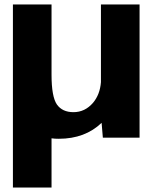

<svg xmlns="http://www.w3.org/2000/svg" viewBox="-20 -613 696 855"><path d="M37.5 222H209.5V3C219.5 4.5 230.5 5 242 5C320 5 383.5 -19 432.5 -66L438 0H601.5V-593H429.5V-247C426.5 -210 415 -180 394.5 -155.5C370.5 -127.5 341.5 -113.5 307 -113.5C274 -113.5 249.5 -125 233.5 -147.5C217.5 -170.5 209.5 -215 209.5 -280.5V-593H37.5Z"/></svg>

Font: Anybody
Style: Bold
Weight: 700
Designer: Tyler Finck
Foundry: Etcetera Type Company
Version: Version 1.110